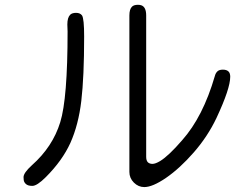

<svg xmlns="http://www.w3.org/2000/svg" viewBox="-20 -760 1040 792"><path d="M583 -113.3V-696.3Q583 -731.4 562.5 -738.3Q556.6 -740.2 548.8 -740.2Q532.2 -740.2 524.4 -732.4Q513.7 -721.7 513.7 -696.3V-50.8Q513.7 -25.4 532.2 -6.8Q550.8 11.7 575.2 11.7Q609.4 11.7 665 -26.4Q721.7 -65.4 779.3 -131.3Q836.9 -197.3 873 -273.4Q929.7 -394.5 929.7 -443.4Q929.7 -458 922.9 -464.8Q915 -472.7 899.4 -472.7Q883.8 -472.7 876.5 -465.3Q869.1 -458 866.2 -446.3Q817.4 -278.3 731.4 -181.6Q675.8 -117.2 640.6 -95.7Q621.1 -84 608.9 -84Q596.7 -84 589.8 -90.8Q583 -97.7 583 -113.3ZM77.1 -29.3Q77.1 -15.6 80.1 -9.8Q83 -3.9 85.9 -2Q93.8 6.8 113.3 6.8Q132.8 6.8 168.9 -29.3Q237.3 -97.7 270.5 -170.9Q303.7 -245.1 315.4 -343.8Q327.1 -443.4 327.1 -609.4Q327.1 -682.6 318.4 -696.3Q310.5 -707 293.9 -707Q277.3 -707 269.5 -699.2Q257.8 -687.5 257.8 -659.2L258.8 -629.9Q258.8 -353.5 228.5 -255.9Q197.3 -154.3 111.3 -78.1Q77.1 -46.9 77.1 -29.3Z"/></svg>

Font: FakePearl
Style: ExtraLight
Weight: 300
Version: Version 1.2